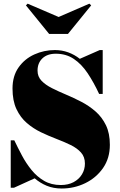

<svg xmlns="http://www.w3.org/2000/svg" viewBox="-20 -1040 674 1074"><path d="M325 14.5Q278.5 14.5 241.2 -1Q204 -16.5 174 -42.5L58.5 10H40V-255H60Q79.5 -214 102.8 -170.2Q126 -126.5 156.5 -89Q187 -51.5 227 -28.2Q267 -5 320 -5Q361.5 -5 391.8 -21.2Q422 -37.5 438.5 -64.8Q455 -92 455 -125Q455 -162.5 433 -187Q411 -211.5 375 -229Q339 -246.5 295.8 -263Q252.5 -279.5 209.2 -300.2Q166 -321 130 -352Q94 -383 72 -429.8Q50 -476.5 50 -545Q50 -615 84 -663Q118 -711 172.2 -735.5Q226.5 -760 287 -760Q326.5 -760 361.5 -747.2Q396.5 -734.5 426.5 -711L538 -760H554.5V-514.5H534.5Q504.5 -579 470.5 -630Q436.5 -681 393.2 -710.2Q350 -739.5 292 -739.5Q244.5 -739.5 217.2 -713.5Q190 -687.5 190 -645Q190 -611.5 212 -588.5Q234 -565.5 270 -547.2Q306 -529 349 -511Q392 -493 435.2 -470.5Q478.5 -448 514.5 -416.5Q550.5 -385 572.5 -339.8Q594.5 -294.5 594.5 -230Q594.5 -155 556.5 -100.2Q518.5 -45.5 457 -15.5Q395.5 14.5 325 14.5ZM255 -850 125 -1010 134.5 -1019.5 308 -945 480 -1019.5 490 -1010 360 -850Z"/></svg>

Font: Bodoni Moda 11pt Black
Style: Regular
Weight: 900
Designer: Owen Earl
Foundry: indestructible type
Version: Version 2.004